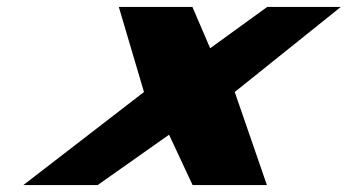

<svg xmlns="http://www.w3.org/2000/svg" viewBox="-20 -533 1002 553"><path d="M748.7 0 656.1 -268 961.6 -513H749.6L585.3 -394L534.2 -513H322.2L394.7 -268L47.3 0H261.3L466.9 -145L534.7 0Z"/></svg>

Font: Hussar
Style: BdSuprExtOblFive
Weight: 700
Foundry: Cannot Into Space Fonts
Version: Version 2.00